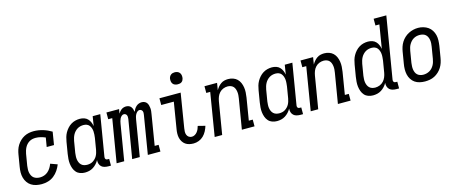

<svg xmlns="http://www.w3.org/2000/svg" viewBox="-44 -1329 4588 1931"><g transform="rotate(-15 2250.0 -363.5)"><path d="M212 8Q183 8 155 2Q127 -4 104 -18.5Q81 -33 65.5 -55.5Q50 -78 42.5 -105Q35 -132 35.5 -161Q36 -190 41 -219L61 -339Q65 -364 72.5 -388Q80 -412 94 -434.5Q108 -457 127.5 -475.5Q147 -494 170 -506Q193 -518 218 -523Q243 -528 268 -528Q293 -528 318 -524Q343 -520 366 -513Q389 -506 411 -496Q433 -486 453 -474L431 -340H355L371 -435Q347 -445 321.5 -451.5Q296 -458 270 -458Q253 -458 236.5 -454.5Q220 -451 205 -442Q190 -433 178 -420Q166 -407 158 -391.5Q150 -376 145 -360Q140 -344 137 -328L117 -208Q115 -190 114 -172Q113 -154 116.5 -137.5Q120 -121 127.5 -106Q135 -91 148 -81Q161 -71 178 -66.5Q195 -62 212 -62Q234 -62 256 -69.5Q278 -77 295.5 -92.5Q313 -108 325 -127.5Q337 -147 345 -169L417 -143Q405 -112 385.5 -83Q366 -54 338.5 -32.5Q311 -11 278 -1.5Q245 8 212 8Z M661 8Q661 8 661 8Q661 8 661 8Q635 8 611.5 -0.5Q588 -9 572 -27Q556 -45 547.5 -68.5Q539 -92 536 -116.5Q533 -141 535 -167.5Q537 -194 541 -219L561 -339Q565 -363 571.5 -386Q578 -409 590 -430.5Q602 -452 619 -471Q636 -490 657 -503Q678 -516 701.5 -522Q725 -528 749 -528Q772 -528 793.5 -521Q815 -514 830 -498.5Q845 -483 853.5 -463Q862 -443 866 -421L882 -520H961L890 -93Q889 -87 890 -81Q891 -75 894.5 -70.5Q898 -66 904 -64Q910 -62 916 -62H931V8H904Q885 8 866 3.5Q847 -1 833.5 -13Q820 -25 814 -43.5Q808 -62 810 -82Q799 -62 783 -44.5Q767 -27 747 -14.5Q727 -2 705 3Q683 8 661 8ZM704 -62Q719 -62 734.5 -65.5Q750 -69 763.5 -77.5Q777 -86 788.5 -98Q800 -110 807.5 -124Q815 -138 819.5 -153Q824 -168 827 -183L847 -303Q849 -320 850.5 -338Q852 -356 850.5 -372.5Q849 -389 843.5 -405Q838 -421 828 -433.5Q818 -446 802 -452Q786 -458 768 -458Q752 -458 735.5 -454Q719 -450 704.5 -441Q690 -432 678 -419Q666 -406 658 -391Q650 -376 645 -360Q640 -344 637 -328L617 -208Q615 -191 614 -173.5Q613 -156 615.5 -140Q618 -124 624.5 -109Q631 -94 642.5 -83Q654 -72 670 -67Q686 -62 703 -62Z M992 0 1067 -450H1025V-520H1157L1149 -475Q1149 -475 1149 -475Q1149 -475 1149 -475Q1156 -486 1164.5 -496Q1173 -506 1183.5 -513.5Q1194 -521 1206.5 -524.5Q1219 -528 1231 -528Q1231 -528 1231 -528Q1231 -528 1231 -528Q1246 -528 1259.5 -522.5Q1273 -517 1281.5 -506Q1290 -495 1294.5 -481.5Q1299 -468 1301 -453Q1307 -468 1315.5 -481.5Q1324 -495 1336 -506Q1348 -517 1363 -522.5Q1378 -528 1393 -528Q1393 -528 1393 -528Q1393 -528 1393 -528Q1409 -528 1423 -522Q1437 -516 1445.5 -504.5Q1454 -493 1458 -478.5Q1462 -464 1463.5 -449Q1465 -434 1463.5 -418.5Q1462 -403 1459 -387L1407 -70H1448V0H1317L1383 -400Q1385 -410 1385 -420Q1385 -430 1381.5 -438.5Q1378 -447 1370 -452.5Q1362 -458 1352 -458Q1339 -458 1328 -448Q1317 -438 1310.5 -425.5Q1304 -413 1300.5 -400Q1297 -387 1295 -374L1233 0H1154L1221 -400Q1222 -410 1222 -420Q1222 -430 1218.5 -438.5Q1215 -447 1207 -452.5Q1199 -458 1189 -458Q1176 -458 1165 -448Q1154 -438 1148 -425.5Q1142 -413 1138.5 -400Q1135 -387 1133 -374L1071 0Z M1793 8Q1770 8 1748 3Q1726 -2 1708.5 -14.5Q1691 -27 1679.5 -45.5Q1668 -64 1663 -85Q1658 -106 1658.5 -129.5Q1659 -153 1663 -175L1708 -450H1577V-520H1798L1740 -164Q1737 -147 1736.5 -129.5Q1736 -112 1742 -96.5Q1748 -81 1761.5 -71.5Q1775 -62 1793 -62Q1809 -62 1824 -70.5Q1839 -79 1849.5 -92.5Q1860 -106 1866.5 -121Q1873 -136 1877 -152L1952 -133Q1944 -106 1930.5 -80Q1917 -54 1896 -33.5Q1875 -13 1847.5 -2.5Q1820 8 1793 8ZM1793 -608Q1778 -608 1764 -613Q1750 -618 1741.5 -629.5Q1733 -641 1731 -655.5Q1729 -670 1731 -685Q1733 -695 1738.5 -705Q1744 -715 1753 -721.5Q1762 -728 1772 -730.5Q1782 -733 1793 -733Q1808 -733 1821.5 -727.5Q1835 -722 1843.5 -710.5Q1852 -699 1854 -684.5Q1856 -670 1854 -655Q1852 -645 1847 -635Q1842 -625 1833 -618.5Q1824 -612 1813.5 -610Q1803 -608 1793 -608Z M2013 0 2087 -450H2046V-520H2177L2165 -446Q2175 -464 2188 -479.5Q2201 -495 2218 -507Q2235 -519 2254.5 -523.5Q2274 -528 2293 -528Q2320 -528 2344.5 -519.5Q2369 -511 2386.5 -494Q2404 -477 2414 -454Q2424 -431 2428 -405.5Q2432 -380 2430.5 -353.5Q2429 -327 2425 -301L2387 -70H2428V0H2296L2348 -312Q2351 -329 2352 -346Q2353 -363 2351 -379Q2349 -395 2343.5 -410Q2338 -425 2327.5 -436Q2317 -447 2301.5 -452.5Q2286 -458 2269 -458Q2246 -458 2223.5 -449Q2201 -440 2184.5 -422Q2168 -404 2159.5 -382Q2151 -360 2147 -337L2091 0Z M2661 8Q2661 8 2661 8Q2661 8 2661 8Q2635 8 2611.5 -0.5Q2588 -9 2572 -27Q2556 -45 2547.5 -68.5Q2539 -92 2536 -116.5Q2533 -141 2535 -167.5Q2537 -194 2541 -219L2561 -339Q2565 -363 2571.5 -386Q2578 -409 2590 -430.5Q2602 -452 2619 -471Q2636 -490 2657 -503Q2678 -516 2701.5 -522Q2725 -528 2749 -528Q2772 -528 2793.5 -521Q2815 -514 2830 -498.5Q2845 -483 2853.5 -463Q2862 -443 2866 -421L2882 -520H2961L2890 -93Q2889 -87 2890 -81Q2891 -75 2894.5 -70.5Q2898 -66 2904 -64Q2910 -62 2916 -62H2931V8H2904Q2885 8 2866 3.5Q2847 -1 2833.5 -13Q2820 -25 2814 -43.5Q2808 -62 2810 -82Q2799 -62 2783 -44.5Q2767 -27 2747 -14.5Q2727 -2 2705 3Q2683 8 2661 8ZM2704 -62Q2719 -62 2734.5 -65.5Q2750 -69 2763.5 -77.5Q2777 -86 2788.5 -98Q2800 -110 2807.5 -124Q2815 -138 2819.5 -153Q2824 -168 2827 -183L2847 -303Q2849 -320 2850.5 -338Q2852 -356 2850.5 -372.5Q2849 -389 2843.5 -405Q2838 -421 2828 -433.5Q2818 -446 2802 -452Q2786 -458 2768 -458Q2752 -458 2735.5 -454Q2719 -450 2704.5 -441Q2690 -432 2678 -419Q2666 -406 2658 -391Q2650 -376 2645 -360Q2640 -344 2637 -328L2617 -208Q2615 -191 2614 -173.5Q2613 -156 2615.5 -140Q2618 -124 2624.5 -109Q2631 -94 2642.5 -83Q2654 -72 2670 -67Q2686 -62 2703 -62Z M3013 0 3087 -450H3046V-520H3177L3165 -446Q3175 -464 3188 -479.5Q3201 -495 3218 -507Q3235 -519 3254.5 -523.5Q3274 -528 3293 -528Q3320 -528 3344.5 -519.5Q3369 -511 3386.5 -494Q3404 -477 3414 -454Q3424 -431 3428 -405.5Q3432 -380 3430.5 -353.5Q3429 -327 3425 -301L3387 -70H3428V0H3296L3348 -312Q3351 -329 3352 -346Q3353 -363 3351 -379Q3349 -395 3343.5 -410Q3338 -425 3327.5 -436Q3317 -447 3301.5 -452.5Q3286 -458 3269 -458Q3246 -458 3223.5 -449Q3201 -440 3184.5 -422Q3168 -404 3159.5 -382Q3151 -360 3147 -337L3091 0Z M3661 8Q3661 8 3661 8Q3661 8 3661 8Q3661 8 3661 8Q3661 8 3661 8Q3635 8 3611.5 -0.5Q3588 -9 3572 -27Q3556 -45 3547.5 -68.5Q3539 -92 3536 -116.5Q3533 -141 3535 -167.5Q3537 -194 3541 -219L3561 -339Q3565 -363 3571.5 -386Q3578 -409 3590 -430.5Q3602 -452 3619 -471Q3636 -490 3657 -503Q3678 -516 3701.5 -522Q3725 -528 3749 -528Q3772 -528 3793.5 -521Q3815 -514 3830 -498.5Q3845 -483 3853.5 -463Q3862 -443 3866 -421L3906 -665H3865V-735H3997L3890 -93Q3889 -87 3890 -81Q3891 -75 3894.5 -70.5Q3898 -66 3904 -64Q3910 -62 3916 -62H3931V8H3904Q3885 8 3866 3.5Q3847 -1 3833.5 -13Q3820 -25 3814 -43.5Q3808 -62 3810 -82Q3799 -62 3783 -44.5Q3767 -27 3747 -14.5Q3727 -2 3705 3Q3683 8 3661 8ZM3704 -62Q3726 -62 3749 -71Q3772 -80 3788.5 -98Q3805 -116 3814 -138Q3823 -160 3827 -183L3847 -303Q3849 -321 3850.5 -338.5Q3852 -356 3850.5 -372.5Q3849 -389 3843.5 -405Q3838 -421 3828 -433.5Q3818 -446 3802 -452Q3786 -458 3768 -458Q3752 -458 3735.5 -454Q3719 -450 3704.5 -441Q3690 -432 3678 -419Q3666 -406 3658 -391Q3650 -376 3645 -360Q3640 -344 3637 -328L3617 -208Q3615 -191 3614 -173.5Q3613 -156 3615.5 -140Q3618 -124 3624.5 -109Q3631 -94 3642.5 -83Q3654 -72 3670 -67Q3686 -62 3703 -62Z M4202 8Q4174 8 4146.5 1.5Q4119 -5 4097.5 -20Q4076 -35 4061.5 -58Q4047 -81 4041 -107.5Q4035 -134 4035.5 -162.5Q4036 -191 4041 -219L4061 -339Q4065 -364 4073 -388.5Q4081 -413 4095 -435.5Q4109 -458 4129 -476.5Q4149 -495 4172.5 -507Q4196 -519 4221 -525Q4246 -531 4272 -531Q4300 -531 4327 -523Q4354 -515 4375.5 -500Q4397 -485 4411.5 -462Q4426 -439 4432.5 -412.5Q4439 -386 4438 -357.5Q4437 -329 4433 -301L4413 -181Q4409 -156 4401 -131.5Q4393 -107 4379 -84.5Q4365 -62 4345 -43.5Q4325 -25 4301.5 -13Q4278 -1 4252.5 3.5Q4227 8 4202 8ZM4204 -62Q4220 -62 4236.5 -66Q4253 -70 4268 -78.5Q4283 -87 4295 -100Q4307 -113 4315.5 -128.5Q4324 -144 4328.5 -160Q4333 -176 4336 -192L4356 -312Q4359 -329 4360 -346.5Q4361 -364 4358.5 -380.5Q4356 -397 4349 -412.5Q4342 -428 4330 -438.5Q4318 -449 4301.5 -453.5Q4285 -458 4268 -458Q4251 -458 4235 -454Q4219 -450 4204 -441Q4189 -432 4177.5 -419Q4166 -406 4157.5 -391Q4149 -376 4144.5 -360Q4140 -344 4137 -328L4117 -208Q4115 -191 4114 -173.5Q4113 -156 4115.5 -139.5Q4118 -123 4124.5 -108Q4131 -93 4143 -82.5Q4155 -72 4171 -67Q4187 -62 4204 -62Z"/></g></svg>

Font: Iosevka Gothic
Style: Italic
Weight: 400
Italic angle: -9°
Monospace: yes
Designer: Belleve Invis
Foundry: Belleve Invis
Version: Version 15.5.1; ttfautohint (v1.8.4)